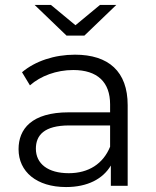

<svg xmlns="http://www.w3.org/2000/svg" viewBox="-20 -751 630 776"><path d="M321 -607 450 -731H384L285 -649L186 -731H120L249 -607ZM283 -530C200 -530 122 -504 69 -459L101 -406C144 -444 208 -468 276 -468C374 -468 425 -419 425 -329V-297H258C107 -297 55 -229 55 -148C55 -57 128 5 247 5C334 5 396 -28 428 -82V0H496V-326C496 -462 419 -530 283 -530ZM258 -51C174 -51 125 -89 125 -150C125 -204 158 -244 260 -244H425V-158C397 -89 338 -51 258 -51Z"/></svg>

Font: Montserrat Lite
Style: Regular
Weight: 400
Designer: Julieta Ulanovsky
Foundry: Julieta Ulanovsky
Version: Version 7.200;PS 007.200;hotconv 1.0.88;makeotf.lib2.5.64775